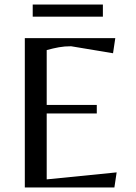

<svg xmlns="http://www.w3.org/2000/svg" viewBox="-20 -831 602 851"><path d="M90 0V-662H491L481 -595L295 -626Q266 -626 241 -621.5Q216 -617 187 -609V-366H409V-328H187V-36L497 -67L487 0ZM125 -757V-811H436V-757Z"/></svg>

Font: Belleza
Style: Regular
Weight: 400
Designer: Eduardo Rodriguez Tunni
Foundry: Eduardo Rodriguez Tunni
Version: Version 1.003; ttfautohint (v1.8.4.7-5d5b)